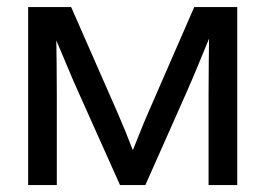

<svg xmlns="http://www.w3.org/2000/svg" viewBox="-20 -536 769 556"><path d="M61.5 0V-515.6H186L319.8 -210.9Q333 -180.7 343.8 -154.1Q354.5 -127.4 364.7 -101.1Q375.5 -127.4 386 -154.1Q396.5 -180.7 409.7 -210.9L542.5 -515.6H667V0H584V-260.7Q584 -315.9 584.5 -352.1Q585 -388.2 585.4 -424.3Q569.8 -386.7 554 -347.9Q538.1 -309.1 517.1 -261.7L400.9 0H327.6L210.4 -261.7Q189.9 -307.1 174.3 -345Q158.7 -382.8 143.1 -418.9Q143.6 -384.3 144 -349.1Q144.5 -314 144.5 -260.7V0Z"/></svg>

Font: Inter Display
Style: Regular
Weight: 400
Designer: Rasmus Andersson
Foundry: rsms
Version: Version 4.001;git-9221beed3